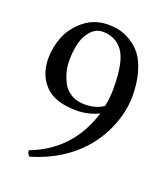

<svg xmlns="http://www.w3.org/2000/svg" viewBox="-118 -694 686 788"><g transform="rotate(20 225.0 -300.0)"><path d="M322 -292Q330 -331 330 -370Q330 -488 298 -531.5Q266 -575 210 -575Q171 -575 145.5 -534Q120 -493 120 -415Q120 -393 125.5 -370.5Q131 -348 143 -324Q155 -300 180 -284.5Q205 -269 240 -269Q289 -269 322 -292ZM314 -256Q267 -234 218 -234Q123 -234 79.5 -279.5Q36 -325 36 -397Q36 -444 54 -490.5Q72 -537 116 -573.5Q160 -610 222 -610Q247 -610 271 -604.5Q295 -599 322 -582.5Q349 -566 368.5 -540.5Q388 -515 401 -470Q414 -425 414 -367Q414 -306 389.5 -242Q365 -178 320 -125Q239 -31 102 10Q90 2 90 -14Q259 -78 314 -256Z"/></g></svg>

Font: Pochaevsk Unicode
Style: Normal
Weight: 400
Version: Version 1.1